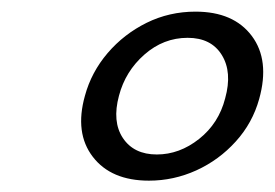

<svg xmlns="http://www.w3.org/2000/svg" viewBox="-20 -734 472 330"><path d="M316 -714Q381.5 -714 412.8 -672.2Q444 -630.5 425.5 -564Q414 -522.5 385.2 -490.8Q356.5 -459 317.5 -441.2Q278.5 -423.5 236 -423.5Q171 -423.5 139.5 -464.5Q108 -505.5 126 -569.5Q137 -610 165 -642.8Q193 -675.5 232 -694.8Q271 -714 316 -714ZM302.5 -669Q261 -669 228.2 -640.2Q195.5 -611.5 184.5 -569.5Q172.5 -525 191.2 -496.8Q210 -468.5 249.5 -468.5Q288.5 -468.5 322.2 -495.2Q356 -522 367 -565Q379.5 -610 361.2 -639.5Q343 -669 302.5 -669Z"/></svg>

Font: Fraunces 9pt S000 SemiBold
Style: Italic
Weight: 600
Italic angle: -16°
Version: Version 1.000; ttfautohint (v1.8.3)